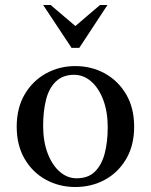

<svg xmlns="http://www.w3.org/2000/svg" viewBox="-20 -740 605 770"><path d="M282 -475Q347 -475 400.5 -445.5Q454 -416 486 -361.5Q518 -307 518 -232Q518 -157 486 -102.5Q454 -48 400.5 -19Q347 10 282 10Q218 10 164.5 -19Q111 -48 79 -102.5Q47 -157 47 -232Q47 -307 79 -361.5Q111 -416 164.5 -445.5Q218 -475 282 -475ZM287 -25Q334 -25 361 -52Q388 -79 400 -125Q412 -171 412 -229Q412 -292 394 -339.5Q376 -387 345.5 -413.5Q315 -440 277 -440Q232 -440 204 -413Q176 -386 164.5 -339.5Q153 -293 153 -236Q153 -173 171 -125.5Q189 -78 219.5 -51.5Q250 -25 287 -25ZM267 -548 153 -720H183L316 -607H249L381 -720H411L298 -548Z"/></svg>

Font: Brygada 1918 Medium
Style: Regular
Weight: 500
Designer: Mateusz Machalski | Borys Kosmynka | Przemek Hoffer
Foundry: NIEPODLEGLA 2018
Version: Version 3.006